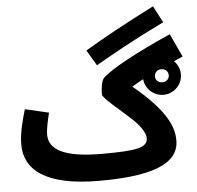

<svg xmlns="http://www.w3.org/2000/svg" viewBox="-59 -928 1034 1009"><g transform="rotate(-5 458.5 -423.5)"><path d="M465 -585C559 -639 652 -693 831 -780L785 -868C611 -780 514 -725 416 -667ZM424 21C689 21 846 -26 846 -156C846 -215 824 -306 640 -457C658 -468 679 -479 700 -491C705 -440 747 -400 800 -400C855 -400 900 -445 900 -500C900 -528 888 -553 870 -571C885 -578 901 -585 917 -592L860 -714C682 -636 543 -560 498 -518C482 -504 477 -460 477 -430C477 -411 568 -339 626 -285C680 -234 692 -198 692 -182C692 -131 638 -119 450 -119C244 -119 172 -169 172 -244C172 -276 183 -322 192 -359L67 -388C52 -337 32 -267 32 -204C32 -74 137 21 424 21ZM799 -466C779 -466 763 -480 763 -500C763 -520 779 -535 799 -535C820 -535 836 -521 836 -500C836 -480 820 -466 799 -466Z"/></g></svg>

Font: Noto Sans Arabic UI
Style: Bold
Weight: 700
Designer: Monotype Design Team, Nadine Chahine and Nizar Qandah
Foundry: Monotype Imaging Inc.
Version: Version 2.010